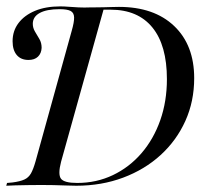

<svg xmlns="http://www.w3.org/2000/svg" viewBox="-41 -593 661 613"><path d="M91.1 -2.4Q67.7 -2.4 46.4 -2Q25 -1.6 7.7 -1.2Q-9.7 -0.8 -21 0L-18.5 -8.9L-0.8 -10.5Q23.4 -13.7 36.7 -19.8Q50 -25.8 57.7 -39.1Q65.3 -52.4 72.6 -78.2L187.9 -494.4Q196 -522.6 195.6 -537.5Q195.2 -552.4 184.3 -558.1Q173.4 -563.7 149.2 -563.7Q108.1 -563.7 85.9 -551.6Q63.7 -539.5 63.7 -516.9Q63.7 -504 70.6 -492.3Q77.4 -480.6 84.7 -468.5Q91.9 -456.5 91.9 -440.3Q91.1 -422.6 80.2 -412.1Q69.4 -401.6 50 -401.6Q25.8 -401.6 12.5 -417.3Q-0.8 -433.1 -0.8 -461.3Q-0.8 -494.4 18.1 -519.4Q37.1 -544.4 71 -558.5Q104.8 -572.6 151.6 -572.6Q164.5 -572.6 178.2 -571.4Q191.9 -570.2 209.7 -569.4Q227.4 -568.5 250 -569.4H258.9Q273.4 -569.4 289.1 -569.8Q304.8 -570.2 318.1 -570.6Q331.5 -571 338.7 -571Q450.8 -571 514.9 -510.1Q579 -449.2 579 -343.5Q579 -269.4 550.8 -206.9Q522.6 -144.4 471.8 -98Q421 -51.6 352 -25.8Q283.1 0 202.4 0Q188.7 0 169.4 -0.8Q150 -1.6 129.4 -2Q108.9 -2.4 90.3 -2.4ZM205.6 -8.9Q266.9 -8.9 319.4 -33.9Q371.8 -58.9 410.5 -103.6Q449.2 -148.4 470.6 -208.9Q491.9 -269.4 491.9 -340.3Q491.9 -448.4 445.6 -505.2Q399.2 -562.1 312.1 -562.1H289.5L154 -76.6Q143.5 -36.3 153.6 -22.6Q163.7 -8.9 205.6 -8.9Z"/></svg>

Font: Playfair 144pt SemiCondensed
Style: Italic
Weight: 400
Width: 4
Italic angle: -15.6°
Designer: Claus Eggers Sørensen
Foundry: Claus Eggers Sørensen
Version: Version 2.203